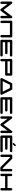

<svg xmlns="http://www.w3.org/2000/svg" viewBox="5190 -6148 959 11378"><g transform="rotate(90 5669.0 -459.5)"><path d="M1063 -637.7V-70.8Q1063 -41.5 1042.2 -20.8Q1021.5 0 992.2 0Q962.9 0 942.1 -20.8Q921.4 -41.5 921.4 -70.8V-425.3L623.5 -28.8Q602.1 0 566.9 0Q531.7 0 509.8 -28.8L212.4 -425.3V-70.8Q212.4 -41.5 191.7 -20.8Q170.9 0 141.6 0Q112.3 0 91.6 -20.8Q70.8 -41.5 70.8 -70.8V-637.7Q70.8 -667 91.6 -687.7Q112.3 -708.5 141.6 -708.5Q176.3 -708.5 198.2 -680.2H198.7L566.9 -189L935.1 -680.2Q957 -708.5 992.2 -708.5Q1021.5 -708.5 1042.2 -687.7Q1063 -667 1063 -637.7Z M2125.5 -709Q2154.8 -709 2175.5 -688.2Q2196.3 -667.5 2196.3 -638.2V-71.3Q2196.3 -42 2175.5 -21Q2154.8 0 2125.5 0Q2096.2 0 2075.4 -21Q2054.7 -42 2054.7 -71.3V-567.4H1346.2V-71.3Q1346.2 -42 1325.4 -21Q1304.7 0 1275.4 0Q1246.1 0 1225.3 -21Q1204.6 -42 1204.6 -71.3V-638.2Q1204.6 -667.5 1225.3 -688.2Q1246.1 -709 1275.4 -709Z M3259.8 -142.1Q3289.1 -142.1 3309.8 -121.3Q3330.6 -100.6 3330.6 -71.3Q3330.6 -42 3309.8 -21Q3289.1 0 3259.8 0H2409.2Q2379.9 0 2359.1 -21Q2338.4 -42 2338.4 -71.3V-638.2Q2338.4 -667.5 2359.1 -688.2Q2379.9 -709 2409.2 -709H3259.8Q3289.1 -709 3309.8 -688.2Q3330.6 -667.5 3330.6 -638.2Q3330.6 -608.9 3309.8 -588.1Q3289.1 -567.4 3259.8 -567.4H2480V-425.3H3118.2Q3147.5 -425.3 3168.2 -404.5Q3189 -383.8 3189 -354.5Q3189 -325.2 3168.2 -304.4Q3147.5 -283.7 3118.2 -283.7H2480V-142.1Z M4322.3 -425.3V-566.9H3613.8V-425.3ZM4464.4 -354.5Q4464.4 -325.2 4443.6 -304.4Q4422.9 -283.7 4393.1 -283.7H3613.8V-70.8Q3613.8 -41.5 3593 -20.8Q3572.3 0 3543 0Q3513.7 0 3492.9 -20.8Q3472.2 -41.5 3472.2 -70.8V-638.2Q3472.2 -667.5 3492.9 -688.2Q3513.7 -709 3543 -709H4393.1Q4422.9 -709 4443.6 -688.2Q4464.4 -667.5 4464.4 -638.2Z M4791.5 -141.6H5412.6L5200.2 -566.9H5003.9ZM5590.8 -102.5Q5598.1 -87.9 5598.1 -70.8Q5598.1 -41.5 5577.4 -20.8Q5556.6 0 5527.3 0H4676.8Q4647.5 0 4626.7 -20.8Q4606 -41.5 4606 -70.8Q4606 -87.9 4613.3 -102.5L4896.5 -668.5V-668.9L4897 -669.4Q4918.5 -708.5 4960.4 -708.5H5243.7Q5285.2 -708.5 5307.1 -669.4Q5307.1 -668.9 5307.6 -668.9V-668.5Z M6661.1 -142.1Q6690.4 -142.1 6711.2 -121.3Q6731.9 -100.6 6731.9 -71.3Q6731.9 -42 6711.2 -21Q6690.4 0 6661.1 0H5810.5Q5781.2 0 5760.5 -21Q5739.7 -42 5739.7 -71.3V-638.2Q5739.7 -667.5 5760.5 -688.2Q5781.2 -709 5810.5 -709H6661.1Q6690.4 -709 6711.2 -688.2Q6731.9 -667.5 6731.9 -638.2Q6731.9 -608.9 6711.2 -588.1Q6690.4 -567.4 6661.1 -567.4H5881.3V-425.3H6519.5Q6548.8 -425.3 6569.6 -404.5Q6590.3 -383.8 6590.3 -354.5Q6590.3 -325.2 6569.6 -304.4Q6548.8 -283.7 6519.5 -283.7H5881.3V-142.1Z M7865.7 -637.7V-70.8Q7865.7 -41.5 7845 -20.8Q7824.2 0 7794.9 0Q7765.6 0 7744.9 -20.8Q7724.1 -41.5 7724.1 -70.8V-425.3L7426.3 -28.8Q7404.8 0 7369.6 0Q7334.5 0 7312.5 -28.8L7015.1 -425.3V-70.8Q7015.1 -41.5 6994.4 -20.8Q6973.6 0 6944.3 0Q6915 0 6894.3 -20.8Q6873.5 -41.5 6873.5 -70.8V-637.7Q6873.5 -667 6894.3 -687.7Q6915 -708.5 6944.3 -708.5Q6979 -708.5 7001 -680.2H7001.5L7369.6 -189L7737.8 -680.2Q7759.8 -708.5 7794.9 -708.5Q7824.2 -708.5 7845 -687.7Q7865.7 -667 7865.7 -637.7Z M8928.7 -142.1Q8958 -142.1 8978.8 -121.3Q8999.5 -100.6 8999.5 -71.3Q8999.5 -42 8978.8 -21Q8958 0 8928.7 0H8078.1Q8048.8 0 8028.1 -21Q8007.3 -42 8007.3 -71.3V-638.2Q8007.3 -667.5 8028.1 -688.2Q8048.8 -709 8078.1 -709H8928.7Q8958 -709 8978.8 -688.2Q8999.5 -667.5 8999.5 -638.2Q8999.5 -608.9 8978.8 -588.1Q8958 -567.4 8928.7 -567.4H8148.9V-425.3H8787.1Q8816.4 -425.3 8837.2 -404.5Q8857.9 -383.8 8857.9 -354.5Q8857.9 -325.2 8837.2 -304.4Q8816.4 -283.7 8787.1 -283.7H8148.9V-142.1ZM8503.4 -732.4Q8483.9 -732.4 8470.2 -746.1Q8456.5 -759.8 8456.5 -779.3Q8456.5 -798.8 8470.2 -812.5L8564 -905.8Q8577.6 -919.4 8596.7 -919.4Q8616.2 -919.4 8629.9 -905.8Q8643.6 -892.1 8643.6 -873Q8643.6 -853.5 8629.9 -839.8L8536.6 -746.1Q8522.9 -732.4 8503.4 -732.4Z M10133.3 -70.8Q10133.3 -41.5 10112.5 -20.8Q10091.8 0 10062.5 0H9920.9Q9891.1 0 9870.6 -20.5L9324.2 -566.9H9282.7V-70.8Q9282.7 -41.5 9262 -20.8Q9241.2 0 9211.9 0Q9182.6 0 9161.9 -20.8Q9141.1 -41.5 9141.1 -70.8V-637.7Q9141.1 -667 9161.9 -687.7Q9182.6 -708.5 9211.9 -708.5H9353.5Q9383.3 -708.5 9403.8 -688L9950.2 -141.6H9991.7V-637.7Q9991.7 -667 10012.5 -687.7Q10033.2 -708.5 10062.5 -708.5Q10091.8 -708.5 10112.5 -687.7Q10133.3 -667 10133.3 -637.7Z M11266.6 -638.2V-71.3Q11266.6 -42 11245.8 -21Q11225.1 0 11195.8 0Q11166.5 0 11145.8 -21Q11125 -42 11125 -71.3V-283.7H10416.5V-71.3Q10416.5 -42 10395.8 -21Q10375 0 10345.7 0Q10316.4 0 10295.7 -21Q10274.9 -42 10274.9 -71.3V-638.2Q10274.9 -667.5 10295.7 -688.2Q10316.4 -709 10345.7 -709Q10375 -709 10395.8 -688.2Q10416.5 -667.5 10416.5 -638.2V-425.3H11125V-638.2Q11125 -667.5 11145.8 -688.2Q11166.5 -709 11195.8 -709Q11225.1 -709 11245.6 -688.5Q11266.1 -668 11266.6 -638.2Z"/></g></svg>

Font: Robtronika
Style: Regular
Weight: 400
Designer: GGBot
Version: 1.00